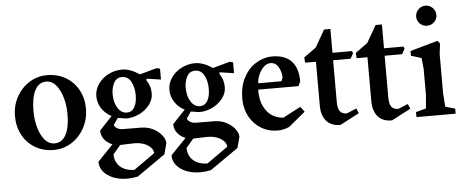

<svg xmlns="http://www.w3.org/2000/svg" viewBox="-55 -799 2793 1153"><g transform="rotate(-5 1341.5 -222.5)"><path d="M29.3 -215.8Q29.3 -278.3 57.6 -330.6Q85.9 -382.8 134.8 -413.6Q183.6 -444.3 242.2 -444.3Q304.7 -444.3 353.5 -416Q402.3 -387.7 430.2 -337.4Q458 -287.1 458 -223.6Q458 -161.1 429.2 -107.9Q400.4 -54.7 351.6 -23.9Q302.7 6.8 244.1 6.8Q182.6 6.8 133.8 -21.5Q85 -49.8 57.1 -100.6Q29.3 -151.4 29.3 -215.8ZM344.7 -201.2Q344.7 -250 332 -297.4Q319.3 -344.7 293.9 -375.5Q268.6 -406.2 233.4 -406.2Q189.5 -406.2 166 -361.8Q142.6 -317.4 142.6 -235.4Q142.6 -186.5 154.8 -140.1Q167 -93.8 191.9 -63Q216.8 -32.2 252.9 -32.2Q296.9 -32.2 320.8 -76.2Q344.7 -120.1 344.7 -201.2Z M504.9 100.6 597.7 3.9Q565.4 -9.8 548.3 -32.7Q531.2 -55.7 531.2 -85L607.4 -166Q569.3 -185.5 547.9 -219.2Q526.4 -252.9 526.4 -292Q526.4 -331.1 549.3 -364.7Q572.3 -398.4 610.8 -418.5Q649.4 -438.5 693.4 -438.5Q742.2 -438.5 798.8 -400.4L901.4 -428.7L921.9 -423.8V-358.4L835.9 -371.1L834 -362.3Q847.7 -340.8 853.5 -322.3Q859.4 -303.7 859.4 -278.3Q859.4 -244.1 835.9 -212.9Q812.5 -181.6 773.9 -162.6Q735.4 -143.6 693.4 -143.6L643.6 -151.4L616.2 -112.3Q618.2 -100.6 632.8 -91.3Q647.5 -82 666 -82L780.3 -81.1Q820.3 -80.1 852.5 -63Q884.8 -45.9 902.8 -21.5Q920.9 2.9 920.9 24.4L903.3 90.8L732.4 210Q698.2 216.8 669.9 216.8Q598.6 216.8 551.8 184.1Q504.9 151.4 504.9 100.6ZM762.7 -280.3Q762.7 -324.2 744.6 -358.9Q726.6 -393.6 689.5 -393.6Q656.2 -393.6 640.6 -363.8Q625 -334 625 -295.9Q625 -245.1 646.5 -211.9Q668 -178.7 701.2 -178.7Q730.5 -178.7 746.6 -205.1Q762.7 -231.4 762.7 -280.3ZM842.8 78.1Q840.8 48.8 808.6 28.8Q776.4 8.8 728.5 8.8L643.6 11.7L598.6 64.5Q599.6 112.3 630.9 139.6Q662.1 167 715.8 168Z M945.3 100.6 1038.1 3.9Q1005.9 -9.8 988.8 -32.7Q971.7 -55.7 971.7 -85L1047.9 -166Q1009.8 -185.5 988.3 -219.2Q966.8 -252.9 966.8 -292Q966.8 -331.1 989.7 -364.7Q1012.7 -398.4 1051.3 -418.5Q1089.8 -438.5 1133.8 -438.5Q1182.6 -438.5 1239.3 -400.4L1341.8 -428.7L1362.3 -423.8V-358.4L1276.4 -371.1L1274.4 -362.3Q1288.1 -340.8 1293.9 -322.3Q1299.8 -303.7 1299.8 -278.3Q1299.8 -244.1 1276.4 -212.9Q1252.9 -181.6 1214.4 -162.6Q1175.8 -143.6 1133.8 -143.6L1084 -151.4L1056.6 -112.3Q1058.6 -100.6 1073.2 -91.3Q1087.9 -82 1106.4 -82L1220.7 -81.1Q1260.7 -80.1 1293 -63Q1325.2 -45.9 1343.3 -21.5Q1361.3 2.9 1361.3 24.4L1343.8 90.8L1172.9 210Q1138.7 216.8 1110.4 216.8Q1039.1 216.8 992.2 184.1Q945.3 151.4 945.3 100.6ZM1203.1 -280.3Q1203.1 -324.2 1185.1 -358.9Q1167 -393.6 1129.9 -393.6Q1096.7 -393.6 1081.1 -363.8Q1065.4 -334 1065.4 -295.9Q1065.4 -245.1 1086.9 -211.9Q1108.4 -178.7 1141.6 -178.7Q1170.9 -178.7 1187 -205.1Q1203.1 -231.4 1203.1 -280.3ZM1283.2 78.1Q1281.2 48.8 1249 28.8Q1216.8 8.8 1168.9 8.8L1084 11.7L1039.1 64.5Q1040 112.3 1071.3 139.6Q1102.5 167 1156.2 168Z M1398.4 -200.2Q1398.4 -276.4 1427.7 -330.1Q1457 -383.8 1503.4 -411.1Q1549.8 -438.5 1597.7 -438.5Q1674.8 -438.5 1714.4 -397Q1753.9 -355.5 1753.9 -274.4L1741.2 -247.1H1498Q1497.1 -185.5 1517.6 -145Q1538.1 -104.5 1569.8 -85.9Q1601.6 -67.4 1634.8 -66.4L1741.2 -122.1L1764.6 -90.8L1664.1 -7.8Q1628.9 7.8 1594.7 7.8Q1539.1 7.8 1494.1 -19.5Q1449.2 -46.9 1423.8 -94.2Q1398.4 -141.6 1398.4 -200.2ZM1641.6 -285.2 1650.4 -306.6Q1650.4 -338.9 1633.8 -369.1Q1617.2 -399.4 1585 -399.4Q1563.5 -399.4 1544.4 -381.3Q1525.4 -363.3 1513.7 -335.9Q1502 -308.6 1502 -285.2Z M1858.4 -120.1V-383.8H1793L1791 -416L1864.3 -468.8L1923.8 -572.3H1961.9V-428.7H2079.1L2085 -416L2067.4 -383.8H1961.9V-130.9Q1961.9 -92.8 1975.1 -75.7Q1988.3 -58.6 2016.6 -58.6L2075.2 -83L2087.9 -53.7L1972.7 6.8Q1918 7.8 1888.2 -25.4Q1858.4 -58.6 1858.4 -120.1Z M2168.9 -120.1V-383.8H2103.5L2101.6 -416L2174.8 -468.8L2234.4 -572.3H2272.5V-428.7H2389.6L2395.5 -416L2377.9 -383.8H2272.5V-130.9Q2272.5 -92.8 2285.6 -75.7Q2298.8 -58.6 2327.1 -58.6L2385.7 -83L2398.4 -53.7L2283.2 6.8Q2228.5 7.8 2198.7 -25.4Q2168.9 -58.6 2168.9 -120.1Z M2481.4 -600.6Q2481.4 -626 2499.5 -644Q2517.6 -662.1 2542 -662.1Q2567.4 -662.1 2585.4 -644Q2603.5 -626 2603.5 -600.6Q2603.5 -576.2 2585.4 -558.6Q2567.4 -541 2542 -541Q2516.6 -541 2499 -558.6Q2481.4 -576.2 2481.4 -600.6ZM2430.7 -30.3 2492.2 -46.9 2499 -127.9V-285.2L2492.2 -350.6L2429.7 -370.1V-398.4L2595.7 -445.3L2610.4 -427.7L2602.5 -366.2V-127.9L2608.4 -46.9L2667 -30.3V0H2430.7Z"/></g></svg>

Font: Comprehension Dark
Style: Regular
Weight: 700
Designer: Alfredo Marco Pradil
Foundry: Alfredo Marco Pradil
Version: 1.0